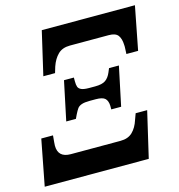

<svg xmlns="http://www.w3.org/2000/svg" viewBox="-106 -808 843 902"><g transform="rotate(-15 315.5 -357.0)"><path d="M178 -714H631L590 -503H533Q533 -511 534 -526Q535 -541 534 -548Q533 -577 521 -593.5Q509 -610 476 -610H287Q250 -610 228.5 -589Q207 -568 195 -533L186 -503H129ZM218 -460H266V-442Q266 -424 269.5 -414.5Q273 -405 285 -399.5Q297 -394 323 -394H352Q386 -394 402.5 -405.5Q419 -417 429 -441L437 -460H485L445 -270H397V-288Q396 -312 384 -323.5Q372 -335 339 -335H310Q284 -335 270 -330Q256 -325 249.5 -316Q243 -307 234 -289L225 -270H178ZM44 -223H101L98 -190Q97 -184 97 -174Q97 -116 159 -116H401Q438 -116 459.5 -137Q481 -158 492 -193L503 -223H559L507 0H1Z"/></g></svg>

Font: Noto Serif Narrow
Style: Bold Italic
Weight: 700
Width: 4
Italic angle: -12°
Designer: Monotype Design Team
Foundry: Monotype Imaging Inc.
Version: Version 1.001